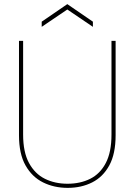

<svg xmlns="http://www.w3.org/2000/svg" viewBox="-20 -898 651 930"><path d="M308 12Q242 12 188.5 -14.5Q135 -41 103.5 -97Q72 -153 72 -243V-700H92V-246Q92 -161 120.5 -108.5Q149 -56 197.5 -32Q246 -8 307 -8Q369 -8 417 -32Q465 -56 492.5 -108.5Q520 -161 520 -246V-700H540V-243Q540 -153 509.5 -97Q479 -41 426.5 -14.5Q374 12 308 12ZM182 -768V-793L306 -878L430 -793V-768L306 -852Z"/></svg>

Font: DM Sans 12pt Thin
Style: Regular
Weight: 250
Version: Version 4.004;gftools[0.9.30]